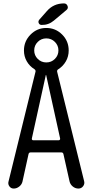

<svg xmlns="http://www.w3.org/2000/svg" viewBox="-20 -1095 540 1115"><path d="M252 -1030.3Q291 -1075.2 351.6 -1075.2Q366.2 -1075.2 372.1 -1061Q377.9 -1046.9 366.2 -1037.1L293 -975.6Q261.7 -949.2 221.7 -950.2Q210 -950.2 205.1 -960.4Q200.2 -970.7 208 -980.5ZM246.1 -659.2 165 -291Q164.1 -286.1 166.5 -283.2Q168.9 -280.3 173.8 -280.3H320.3Q324.2 -280.3 327.1 -283.2Q330.1 -286.1 329.1 -291L248 -659.2Q248 -660.2 247.1 -660.2Q246.1 -660.2 246.1 -659.2ZM298.8 -851.6Q278.3 -872.1 249 -872.1Q219.7 -872.1 199.2 -851.6Q178.7 -831.1 178.7 -802.2Q178.7 -773.4 199.2 -752.9Q219.7 -732.4 249 -732.4Q278.3 -732.4 298.8 -752.9Q319.3 -773.4 319.3 -802.2Q319.3 -831.1 298.8 -851.6ZM59.6 0Q43.9 0 34.7 -12.7Q25.4 -25.4 29.3 -40L185.5 -675.8Q189.5 -686.5 179.7 -693.4Q151.4 -710.9 135.3 -739.3Q119.1 -767.6 119.1 -801.8Q119.1 -855.5 157.2 -894Q195.3 -932.6 249 -932.6Q302.7 -932.6 340.8 -894.5Q378.9 -856.4 378.9 -801.8Q378.9 -767.6 362.8 -739.3Q346.7 -710.9 319.3 -693.4Q308.6 -687.5 312.5 -675.8L468.8 -42Q472.7 -26.4 462.4 -13.2Q452.1 0 435.5 0Q417 0 402.3 -12.2Q387.7 -24.4 383.8 -42L348.6 -199.2Q346.7 -210 335.9 -210H158.2Q147.5 -210 145.5 -199.2L110.4 -40Q106.4 -23.4 91.8 -11.7Q77.1 0 59.6 0Z"/></svg>

Font: Rounded-X Mgen+ 2m regular
Style: Regular
Weight: 400
Designer: [Source Han Sans]
Ryoko NISHIZUKA  (kana & ideographs); Paul D. Hunt (Latin, Greek & Cyrillic); Wenlong ZHANG  (bopomofo
Version: Version 1.059.20150602